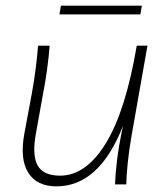

<svg xmlns="http://www.w3.org/2000/svg" viewBox="-20 -654 581 681"><path d="M180 7Q111 7 80.5 -41Q50 -89 66 -178L93 -323Q109 -412 115 -492H156Q153 -452 147 -407.5Q141 -363 133 -323L108 -184Q93 -105 113 -68Q133 -31 193 -31Q285 -31 355.5 -146Q426 -261 465 -492H503L446 -169Q438 -124 433 -75.5Q428 -27 428 0H388Q389 -35 395 -85Q401 -135 416 -207Q332 7 180 7ZM196 -634H483L478 -603H191Z"/></svg>

Font: Livvic ExtraLight
Style: Italic
Weight: 275
Italic angle: -10°
Designer: Jacques Le Bailly, Baron von Fonthausen
Version: Version 1.001; ttfautohint (v1.8.2)